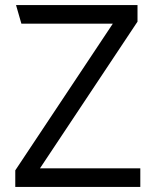

<svg xmlns="http://www.w3.org/2000/svg" viewBox="-20 -734 611 754"><path d="M40 -65V0H531V-73H137L520 -649V-714H43L64 -641H423Z"/></svg>

Font: Frost Regular
Style: Regular
Weight: 400
Designer: Lee Frost
Foundry: Lee Frost for Ice Communication Norge AS
Version: Version 2.011;hotconv 1.0.107;makeotfexe 2.5.65593